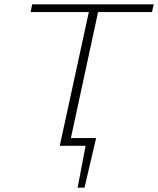

<svg xmlns="http://www.w3.org/2000/svg" viewBox="-20 -678 735 893"><path d="M293 0 301 -36H427L402 0ZM341 195 385 -36H427L373 195ZM258 0 401 -658H444L302 0ZM122 -622 130 -658H695L687 -622Z"/></svg>

Font: Ysabeau Office ExtraLight
Style: Italic
Weight: 250
Italic angle: -12°
Designer: Christian Thalmann (Catharsis Fonts)
Version: Version 2.001;gftools[0.9.30]; featfreeze: tnum,lnum,ss02